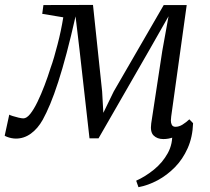

<svg xmlns="http://www.w3.org/2000/svg" viewBox="-48 -568 873 798"><path d="M631 10Q605.5 10 590.5 -4.8Q575.5 -19.5 580.5 -55L626.5 -356.5L652.5 -500.5L572.5 -360L361.5 7H324L282.5 -361L266 -500Q247 -415.5 229 -347.8Q211 -280 194 -227.5Q177 -175 160.8 -136Q144.5 -97 129.5 -70Q109 -33.5 80.5 -12.8Q52 8 18 8Q9 8 -0.8 6Q-10.5 4 -18.2 1Q-26 -2 -28.5 -4L-9.5 -91.5Q-7 -89.5 4.5 -85.8Q16 -82 29.2 -79Q42.5 -76 49 -76Q63 -76 78 -95Q93 -114 108 -145Q123 -176 137 -212.8Q151 -249.5 162 -285Q169.5 -305.5 176.8 -330.5Q184 -355.5 191.2 -383.2Q198.5 -411 204.5 -439.5Q210.5 -468 215 -496L127.5 -510.5L132.5 -547L338.5 -547.5L376.5 -187.5L381.5 -99L424.5 -187.5L632.5 -547H728L663.5 -83.5Q662.5 -77 662.2 -67Q662 -57 666.2 -49Q670.5 -41 681.5 -41Q696 -41 710.5 -50Q725 -59 739 -72L754.5 -56Q748.5 -48.5 736.5 -37.5Q724.5 -26.5 708 -15.5Q691.5 -4.5 671.8 2.8Q652 10 631 10ZM754.5 -56Q752.5 2 732 48Q711.5 94 678.8 127.2Q646 160.5 606.8 181.5Q567.5 202.5 527.5 210L518 183Q556 166 591.8 137Q627.5 108 649.2 68.8Q671 29.5 667.5 -19Z"/></svg>

Font: Merriweather 36pt Light
Style: Italic
Weight: 300
Italic angle: -7.8°
Version: Version 2.101